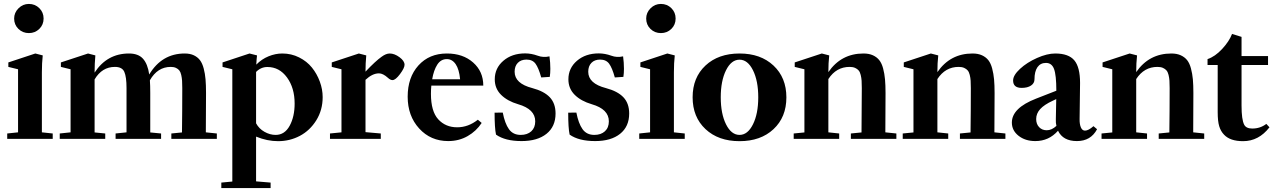

<svg xmlns="http://www.w3.org/2000/svg" viewBox="-20 -714 6571 987"><path d="M52.7 -618.7Q52.7 -648.9 75.2 -671.4Q97.7 -693.8 128.4 -693.8Q160.2 -693.8 182.1 -672.1Q204.1 -650.4 204.1 -618.7Q204.1 -586.9 182.1 -565.4Q160.2 -543.9 128.4 -543.9Q96.7 -543.9 74.7 -565.4Q52.7 -586.9 52.7 -618.7ZM17.1 0V-27.8L72.8 -33.7V-357.9L22.9 -370.1V-393.1L161.6 -439L199.7 -429.2Q195.3 -390.6 195.3 -341.8V-33.7L251 -27.8V0Z M287.1 0V-27.8L342.8 -33.7V-357.9L293 -370.1V-393.1L432.6 -439L470.2 -429.2Q466.3 -387.7 466.3 -341.8V-340.8Q530.3 -439 643.1 -439Q690.9 -439 715.1 -412.1Q739.3 -385.3 747.1 -331.1Q812 -439 929.7 -439Q957 -439 976.6 -429.7Q996.1 -420.4 1008.1 -404.5Q1020 -388.7 1027.1 -362.1Q1034.2 -335.4 1036.6 -306.2Q1039.1 -276.9 1039.1 -235.8Q1039.1 -99.1 1038.1 -33.7L1094.7 -27.8V0H860.8V-27.8L915.5 -33.2Q917 -143.6 917 -261.2Q917 -284.2 916 -299.1Q915 -314 911.6 -328.9Q908.2 -343.8 901.9 -351.8Q895.5 -359.9 884.5 -365Q873.5 -370.1 857.9 -370.1Q789.6 -370.1 750.5 -301.3Q752.4 -274.4 752.4 -235.8V-33.2L808.1 -27.8V0H574.2V-27.8L630.4 -33.7V-261.2Q630.4 -318.8 619.1 -344.5Q607.9 -370.1 570.8 -370.1Q504.4 -370.1 466.3 -305.7V-33.2L521 -27.8V0Z M1117.7 252.9V224.6L1174.3 219.2V-357.9L1124 -370.1V-393.1L1262.7 -439L1301.3 -429.2Q1299.3 -415 1297.4 -381.8Q1325.2 -410.2 1360.6 -424.6Q1396 -439 1431.2 -439Q1477.5 -439 1517.6 -418.9Q1557.6 -398.9 1583.5 -366.7Q1609.4 -334.5 1624 -294.7Q1638.7 -254.9 1638.7 -214.8Q1638.7 -148.4 1606 -95.7Q1573.2 -43 1521.5 -15.6Q1469.7 11.7 1409.7 11.7Q1353.5 11.7 1296.4 -11.7V218.3L1371.1 224.6V252.9ZM1296.4 -341.8V-80.1Q1311.5 -52.2 1339.6 -36.4Q1367.7 -20.5 1397 -20.5Q1443.4 -20.5 1469 -67.4Q1494.6 -114.3 1494.6 -181.6Q1494.6 -262.2 1455.3 -315.9Q1416 -369.6 1354.5 -369.6Q1321.3 -369.6 1296.4 -344.2Z M1676.3 0V-27.8L1735.4 -33.7V-357.9L1685.5 -370.1V-393.1L1824.7 -439L1862.8 -429.2Q1858.9 -389.2 1858.9 -345.7Q1910.6 -400.4 1941.9 -422.4Q1964.4 -439 1983.4 -439Q2007.8 -439 2033.7 -419.9Q2059.6 -400.9 2059.6 -380.9Q2059.6 -364.3 2036.4 -333.3Q2013.2 -302.2 1997.6 -302.2Q1986.8 -302.2 1974.1 -314Q1948.7 -336.9 1928.2 -336.9Q1894.5 -336.9 1858.9 -303.7V-34.7L1937.5 -27.8V0Z M2284.2 11.2Q2193.8 11.2 2134.8 -53.5Q2075.7 -118.2 2075.7 -216.8Q2075.7 -316.4 2131.1 -377.7Q2186.5 -439 2277.3 -439Q2359.9 -439 2412.1 -392.8Q2464.4 -346.7 2464.4 -273.9H2197.3Q2195.3 -254.9 2195.3 -231.4Q2195.3 -141.6 2232.9 -100.6Q2270.5 -59.6 2330.1 -59.6Q2387.2 -59.6 2436.5 -98.6L2456.1 -82Q2428.7 -40 2384 -14.4Q2339.4 11.2 2284.2 11.2ZM2276.9 -410.2Q2246.1 -410.2 2227.8 -381.6Q2209.5 -353 2201.7 -306.6H2345.2Q2340.3 -357.9 2322.5 -384Q2304.7 -410.2 2276.9 -410.2Z M2661.1 11.2Q2576.7 11.2 2529.8 -22Q2522.5 -55.7 2522.5 -134.8L2564.5 -135.3Q2575.2 -79.6 2596.2 -50Q2617.2 -20.5 2656.7 -20.5Q2690.9 -20.5 2711.2 -39.1Q2731.4 -57.6 2731.4 -90.3Q2731.4 -152.8 2643.6 -178.2Q2588.4 -194.3 2555.9 -226.6Q2523.4 -258.8 2523.4 -306.2Q2523.4 -363.8 2567.6 -401.6Q2611.8 -439.5 2679.7 -439.5Q2711.4 -439.5 2744.1 -427.7Q2772.5 -417 2804.7 -424.3Q2809.1 -391.6 2809.1 -360.4Q2809.1 -337.9 2806.2 -318.8L2762.2 -315.9Q2748.5 -365.2 2732.9 -386.5Q2717.3 -407.7 2686.5 -407.7Q2658.2 -407.7 2641.8 -390.9Q2625.5 -374 2625.5 -345.2Q2625.5 -284.7 2716.3 -261.2Q2776.9 -245.1 2806.4 -213.9Q2835.9 -182.6 2835.9 -130.4Q2835.9 -63.5 2789.3 -26.1Q2742.7 11.2 2661.1 11.2Z M3039.6 11.2Q2955.1 11.2 2908.2 -22Q2900.9 -55.7 2900.9 -134.8L2942.9 -135.3Q2953.6 -79.6 2974.6 -50Q2995.6 -20.5 3035.2 -20.5Q3069.3 -20.5 3089.6 -39.1Q3109.9 -57.6 3109.9 -90.3Q3109.9 -152.8 3022 -178.2Q2966.8 -194.3 2934.3 -226.6Q2901.9 -258.8 2901.9 -306.2Q2901.9 -363.8 2946 -401.6Q2990.2 -439.5 3058.1 -439.5Q3089.8 -439.5 3122.6 -427.7Q3150.9 -417 3183.1 -424.3Q3187.5 -391.6 3187.5 -360.4Q3187.5 -337.9 3184.6 -318.8L3140.6 -315.9Q3127 -365.2 3111.3 -386.5Q3095.7 -407.7 3064.9 -407.7Q3036.6 -407.7 3020.3 -390.9Q3003.9 -374 3003.9 -345.2Q3003.9 -284.7 3094.7 -261.2Q3155.3 -245.1 3184.8 -213.9Q3214.4 -182.6 3214.4 -130.4Q3214.4 -63.5 3167.7 -26.1Q3121.1 11.2 3039.6 11.2Z M3301.8 -618.7Q3301.8 -648.9 3324.2 -671.4Q3346.7 -693.8 3377.4 -693.8Q3409.2 -693.8 3431.2 -672.1Q3453.1 -650.4 3453.1 -618.7Q3453.1 -586.9 3431.2 -565.4Q3409.2 -543.9 3377.4 -543.9Q3345.7 -543.9 3323.7 -565.4Q3301.8 -586.9 3301.8 -618.7ZM3266.1 0V-27.8L3321.8 -33.7V-357.9L3272 -370.1V-393.1L3410.6 -439L3448.7 -429.2Q3444.3 -390.6 3444.3 -341.8V-33.7L3500 -27.8V0Z M3781.7 11.7Q3672.9 11.7 3606.7 -50.3Q3540.5 -112.3 3540.5 -213.9Q3540.5 -315.4 3606.7 -377.2Q3672.9 -439 3781.7 -439Q3890.1 -439 3956.3 -377Q4022.5 -314.9 4022.5 -213.4Q4022.5 -111.8 3956.3 -50Q3890.1 11.7 3781.7 11.7ZM3781.7 -20.5Q3823.7 -20.5 3850.8 -75Q3877.9 -129.4 3877.9 -213.9Q3877.9 -298.3 3850.8 -352.8Q3823.7 -407.2 3781.7 -407.2Q3739.3 -407.2 3712.2 -352.8Q3685.1 -298.3 3685.1 -213.9Q3685.1 -129.4 3712.2 -75Q3739.3 -20.5 3781.7 -20.5Z M4060.1 0V-27.8L4115.2 -33.2V-357.9L4065.4 -370.1V-393.1L4204.6 -439L4242.7 -429.2Q4238.3 -390.6 4238.3 -343.3Q4304.2 -439 4418.9 -439Q4447.3 -439 4467.5 -429.7Q4487.8 -420.4 4500.2 -404.5Q4512.7 -388.7 4519.8 -362.1Q4526.9 -335.4 4529.5 -306.2Q4532.2 -276.9 4532.2 -235.8Q4532.2 -99.1 4531.2 -33.7L4587.9 -27.8V0H4354V-27.8L4408.7 -33.2Q4410.2 -143.6 4410.2 -261.2Q4410.2 -284.2 4409.2 -299.1Q4408.2 -314 4404.5 -328.9Q4400.9 -343.8 4394 -351.8Q4387.2 -359.9 4375.7 -365Q4364.3 -370.1 4347.7 -370.1Q4278.8 -370.1 4238.3 -307.6V-33.7L4293.9 -27.8V0Z M4620.6 0V-27.8L4675.8 -33.2V-357.9L4626 -370.1V-393.1L4765.1 -439L4803.2 -429.2Q4798.8 -390.6 4798.8 -343.3Q4864.7 -439 4979.5 -439Q5007.8 -439 5028.1 -429.7Q5048.3 -420.4 5060.8 -404.5Q5073.2 -388.7 5080.3 -362.1Q5087.4 -335.4 5090.1 -306.2Q5092.8 -276.9 5092.8 -235.8Q5092.8 -99.1 5091.8 -33.7L5148.4 -27.8V0H4914.6V-27.8L4969.2 -33.2Q4970.7 -143.6 4970.7 -261.2Q4970.7 -284.2 4969.7 -299.1Q4968.8 -314 4965.1 -328.9Q4961.4 -343.8 4954.6 -351.8Q4947.8 -359.9 4936.3 -365Q4924.8 -370.1 4908.2 -370.1Q4839.4 -370.1 4798.8 -307.6V-33.7L4854.5 -27.8V0Z M5302.2 11.2Q5250.5 11.2 5216.1 -15.9Q5181.6 -43 5181.6 -84Q5181.6 -158.7 5306.2 -207L5410.2 -247.6Q5410.2 -328.1 5398.4 -359.4Q5386.7 -390.6 5356.9 -390.6Q5328.6 -390.6 5313.2 -368.7Q5297.9 -346.7 5297.9 -306.2Q5297.9 -286.1 5280 -274.2Q5262.2 -262.2 5231.9 -262.2Q5188 -262.2 5188 -300.3Q5188 -327.1 5223.6 -360.1Q5259.3 -393.1 5311 -416Q5362.8 -439 5404.8 -439Q5473.1 -439 5502.7 -403.8Q5532.2 -368.7 5532.2 -287.6Q5532.2 -255.9 5529.8 -102.1Q5529.3 -75.7 5536.4 -59.1Q5543.5 -42.5 5557.6 -42.5Q5575.2 -42.5 5601.1 -65.4L5619.6 -49.8Q5587.4 11.2 5516.1 11.2Q5444.3 11.2 5418.9 -42Q5372.1 11.2 5302.2 11.2ZM5306.6 -102.1Q5306.6 -76.2 5321.8 -60.3Q5336.9 -44.4 5360.8 -44.4Q5386.7 -44.4 5410.6 -66.9Q5406.7 -82.5 5407.7 -101.6Q5409.7 -170.9 5409.7 -204.6L5392.1 -196.3Q5347.7 -175.8 5327.1 -153.1Q5306.6 -130.4 5306.6 -102.1Z M5642.6 0V-27.8L5697.8 -33.2V-357.9L5647.9 -370.1V-393.1L5787.1 -439L5825.2 -429.2Q5820.8 -390.6 5820.8 -343.3Q5886.7 -439 6001.5 -439Q6029.8 -439 6050 -429.7Q6070.3 -420.4 6082.8 -404.5Q6095.2 -388.7 6102.3 -362.1Q6109.4 -335.4 6112.1 -306.2Q6114.7 -276.9 6114.7 -235.8Q6114.7 -99.1 6113.8 -33.7L6170.4 -27.8V0H5936.5V-27.8L5991.2 -33.2Q5992.7 -143.6 5992.7 -261.2Q5992.7 -284.2 5991.7 -299.1Q5990.7 -314 5987.1 -328.9Q5983.4 -343.8 5976.6 -351.8Q5969.7 -359.9 5958.3 -365Q5946.8 -370.1 5930.2 -370.1Q5861.3 -370.1 5820.8 -307.6V-33.7L5876.5 -27.8V0Z M6370.1 11.7Q6303.7 11.7 6272.5 -21.5Q6255.4 -39.1 6247.6 -64.9Q6239.7 -90.8 6239.7 -137.7V-379.9H6187.5V-410.2Q6226.1 -422.9 6262.7 -462.4Q6299.3 -502 6313.5 -539.6L6362.3 -524.4V-425.8H6498.5V-379.9H6362.3V-171.4Q6362.3 -99.1 6376 -72.8Q6386.2 -53.2 6417.5 -53.2Q6458.5 -53.2 6489.7 -77.1L6505.9 -59.6Q6450.7 11.7 6370.1 11.7Z"/></svg>

Font: Elstob 14pt
Style: Bold
Weight: 700
Designer: Peter S. Baker
Version: Version 1.015